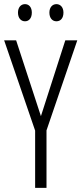

<svg xmlns="http://www.w3.org/2000/svg" viewBox="-20 -909 394 929"><path d="M67 -848C67 -822 81 -806 101 -806C120 -806 134 -821 134 -848C134 -874 120 -889 101 -889C81 -889 67 -873 67 -848ZM219 -848C219 -822 233 -806 253 -806C273 -806 287 -821 287 -848C287 -874 272 -889 253 -889C234 -889 219 -874 219 -848ZM178 -347 58 -714H0L150 -277V0H205V-278L354 -714H296Z"/></svg>

Font: Noto Sans Gurmukhi UI ExtraCondensed Light
Style: Regular
Weight: 300
Width: 2
Designer: Jelle Bosma - Monotype Design Team
Foundry: Monotype Imaging Inc.
Version: Version 2.004